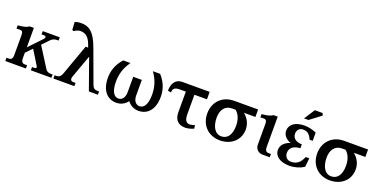

<svg xmlns="http://www.w3.org/2000/svg" viewBox="-18 -1561 4694 2375"><g transform="rotate(20 2328.5 -373.0)"><path d="M229 -101V-179L308 -261L423 -75C436 -55 427 -43 399 -43H373V0H644V-43H620C590 -43 565 -55 552 -75L384 -341L470 -431C490 -452 519 -463 549 -463H570V-506H346V-463H379C405 -463 413 -443 390 -419L229 -250V-506H175C142 -484 113 -475 30 -467V-424C106 -430 116 -425 116 -358V-101C116 -64 99 -43 69 -43H37V0H308V-43H276C246 -43 229 -64 229 -101Z M910 -506 765 -101C751 -64 732 -43 693 -43H670V0H946V-43H914C882 -43 870 -67 885 -107L993 -405L1137 0H1256V-43H1229C1191 -43 1174 -64 1161 -101L1001 -536C934 -717 863 -762 761 -762C728 -762 697 -755 678 -747L684 -647L700 -635C725 -652 759 -667 784 -667C847 -667 896 -637 929 -545L943 -506Z M1996 -240C1996 -327 1970 -419 1891 -506H1795C1863 -414 1886 -321 1886 -228C1886 -105 1847 -42 1787 -42C1741 -42 1704 -82 1704 -154V-358H1591V-154C1591 -82 1555 -42 1508 -42C1449 -42 1410 -105 1410 -228C1410 -321 1433 -414 1501 -506H1405C1326 -419 1300 -327 1300 -240C1300 -76 1382 16 1500 16C1559 16 1611 -9 1648 -58C1684 -9 1737 16 1795 16C1914 16 1996 -76 1996 -240Z M2378 -153V-408H2543V-506H2183C2105 -506 2053 -451 2053 -343L2096 -336C2096 -386 2117 -408 2189 -408H2265V-137C2265 -37 2317 14 2407 14C2436 14 2469 9 2520 -13L2512 -58C2488 -48 2466 -43 2448 -43C2396 -43 2378 -84 2378 -153Z M2864 -38C2782 -38 2733 -119 2733 -239C2733 -335 2781 -408 2873 -408H2921C2968 -368 2994 -304 2994 -224C2994 -106 2946 -38 2864 -38ZM2606 -246C2606 -93 2712 15 2864 15C3016 15 3122 -83 3122 -221C3122 -295 3089 -359 3030 -408H3181V-506H2867C2712 -506 2606 -399 2606 -246Z M3439 -101V-506H3385C3352 -484 3323 -475 3240 -467V-424C3316 -430 3326 -425 3326 -358V-97C3326 -41 3367 0 3423 0H3518V-43H3486C3456 -43 3439 -64 3439 -101Z M3581 -120C3581 -43 3653 16 3780 16C3852 16 3920 -6 3970 -39L3982 -155H3936C3927 -135 3918 -119 3910 -106C3887 -67 3844 -37 3782 -37C3726 -37 3698 -79 3698 -126C3698 -201 3766 -233 3836 -234V-286C3771 -285 3712 -316 3712 -382C3712 -427 3740 -464 3792 -464C3834 -464 3866 -446 3889 -407C3894 -400 3901 -385 3906 -373H3948L3947 -481C3903 -501 3846 -516 3790 -516C3667 -516 3596 -459 3596 -380C3596 -319 3639 -277 3699 -254C3632 -232 3581 -188 3581 -120ZM3752 -597H3810L3957 -708L3946 -738H3843Z M4311 -38C4229 -38 4180 -119 4180 -239C4180 -335 4228 -408 4320 -408H4368C4415 -368 4441 -304 4441 -224C4441 -106 4393 -38 4311 -38ZM4053 -246C4053 -93 4159 15 4311 15C4463 15 4569 -83 4569 -221C4569 -295 4536 -359 4477 -408H4628V-506H4314C4159 -506 4053 -399 4053 -246Z"/></g></svg>

Font: LT Superior Serif Semibold
Style: Regular
Weight: 600
Designer: Daniel Lyons
Foundry: LyonsType
Version: Version 2.120;FEAKit 1.0